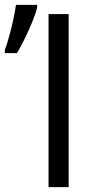

<svg xmlns="http://www.w3.org/2000/svg" viewBox="-21 -772 402 792"><path d="M179.2 0V-713.9H262.2V0ZM-1 -552.7V-565.9Q8.3 -590.8 17.3 -623.8Q26.4 -656.7 33.7 -690.7Q41 -724.6 44.9 -752H132.3V-741.2Q127 -718.3 113.3 -684.6Q99.6 -650.9 82.5 -615.7Q65.4 -580.6 48.8 -552.7Z"/></svg>

Font: Open Sans
Style: Regular
Weight: 400
Designer: Monotype Design Team
Foundry: Monotype Imaging Inc.
Version: Version 3.000; ttfautohint (v1.8.4)